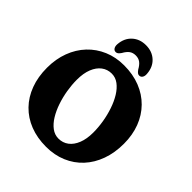

<svg xmlns="http://www.w3.org/2000/svg" viewBox="-241 -1057 1225 1225"><g transform="rotate(45 371.5 -444.0)"><path d="M359.8 -709.8Q440.3 -709.8 505.3 -684.1Q570.3 -658.4 616.7 -611.2Q663.2 -564 688 -498.8Q712.8 -433.6 712.8 -354.5Q712.8 -273.2 688.5 -206Q664.3 -138.9 619.4 -90.5Q574.6 -42.2 512.4 -15.9Q450.3 10.4 374.8 10.4Q294.6 10.4 229.6 -15Q164.6 -40.5 118.4 -88Q72.1 -135.5 47.3 -202.1Q22.4 -268.8 22.4 -351.2Q22.4 -429.9 47.1 -495.6Q71.7 -561.4 116.9 -609.2Q162.1 -657.1 223.8 -683.4Q285.6 -709.8 359.8 -709.8ZM524 -267.1Q524 -313.1 516 -361.9Q507.9 -410.6 492.5 -456.1Q477.1 -501.6 454.9 -537.9Q432.6 -574.1 404.2 -595.5Q375.8 -616.8 341.6 -616.8Q303 -616.8 273.6 -594.7Q244.3 -572.6 227.7 -531.1Q211.2 -489.6 211.2 -431.4Q211.2 -385.5 219.2 -336.9Q227.3 -288.3 242.7 -242.9Q258.1 -197.6 280.3 -161.4Q302.6 -125.2 331 -103.9Q359.5 -82.6 393.8 -82.6Q432.4 -82.6 461.7 -104.6Q490.9 -126.6 507.5 -168.1Q524 -209.5 524 -267.1ZM367.7 -807Q342.5 -807 325.2 -794.2Q308 -781.3 293.4 -754.5Q285.5 -743.1 278.3 -737.1Q271.1 -731.2 261.7 -731.2Q247.6 -731.2 239.9 -743.4Q232.2 -755.6 233.8 -775.3Q238.4 -832.1 275.1 -865.7Q311.7 -899.4 367.7 -899.4Q423.7 -899.4 460.3 -865.7Q496.9 -832.1 501.1 -775.3Q503.1 -755.6 495.4 -743.4Q487.8 -731.2 473.3 -731.2Q464.4 -731.2 457.2 -737.1Q450 -743.1 442 -754.5Q427.4 -781.3 410.1 -794.2Q392.9 -807 367.7 -807Z"/></g></svg>

Font: Fraunces 144pt S100 Black
Style: Regular
Weight: 900
Version: Version 1.000